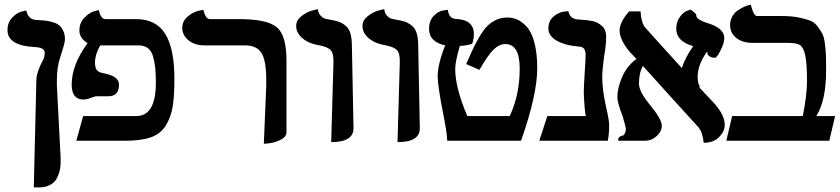

<svg xmlns="http://www.w3.org/2000/svg" viewBox="-20 -604 3605 824"><path d="M125 200.2 136.2 -265.1Q138.2 -297.4 165 -347.2Q171.9 -360.4 171.9 -377.9Q171.9 -399.9 130.9 -401.9Q11.7 -407.7 12.2 -475.1Q12.2 -507.3 32 -528.1Q51.8 -548.8 72.3 -554.2L92.8 -559.1Q101.6 -518.1 139.2 -518.1Q161.1 -517.1 174.1 -515.6Q187 -514.2 205.6 -509Q224.1 -503.9 234.1 -495.4Q244.1 -486.8 251.5 -471.4Q258.8 -456.1 258.8 -434.1Q258.8 -419.9 238.8 -359.9Q223.6 -314.9 224.1 -257.8V-236.8L240.2 71.8V89.8Q240.2 119.6 232.2 141.8Q224.1 164.1 214.6 174.6Q205.1 185.1 189.9 191.7Q174.8 198.2 168 198.7Q161.1 199.2 150.9 200.2Z M648.9 -249Q648.9 -288.1 646.2 -313Q643.6 -337.9 636.7 -362.1Q629.9 -386.2 614.3 -397.7Q598.6 -409.2 574.7 -409.2H410.6Q411.6 -408.2 409.7 -408.2V-409.2Q408.7 -408.2 409.7 -408.2Q387.7 -370.1 387.7 -335.9Q387.7 -313 395.8 -303Q403.8 -293 426.8 -289.1Q490.7 -276.9 490.7 -241.2Q490.7 -191.4 445.8 -190.9H422.9H390.6Q388.7 -190.9 372.6 -185.1Q354.5 -177.2 337.9 -176.8Q288.1 -176.8 287.6 -240.2Q287.6 -326.2 356 -418.9Q320.8 -439.9 320.8 -473.1Q320.8 -505.4 341.3 -527.1Q361.8 -548.8 382.8 -555.2L403.8 -561Q412.6 -522 432.6 -522H564Q649.9 -522 689.2 -458.5Q728.5 -395 728.5 -266.1Q728.5 -191.9 721.2 -147Q713.9 -102.1 691.9 -65.9Q669.9 -29.8 627.9 -14.9Q585.9 0 517.6 0H307.6L336.9 -106H564.9Q648.9 -106 648.9 -249Z M1112.3 13.2 1122.6 -235.8Q1122.6 -235.8 1122.6 -262.2Q1122.6 -344.2 1102.1 -376.7Q1081.5 -409.2 1032.2 -409.2H859.4Q815.4 -409.2 788.8 -431.2Q762.2 -453.1 762.2 -484.9Q762.2 -512.7 784.7 -532.2Q807.1 -551.8 830.1 -557.1L852.5 -562Q862.3 -522 880.4 -522H1005.4Q1127.4 -522 1168.5 -486.6Q1209.5 -451.2 1209.5 -344.2V-37.1Q1209.5 -17.1 1185.3 -4.6Q1161.1 7.8 1136.7 10.7Z M1401.4 5.9 1411.1 -335.9Q1412.1 -376 1398.7 -389.4Q1385.3 -402.8 1352.1 -409.2Q1307.1 -416 1279.1 -439Q1251 -461.9 1251 -493.2Q1251 -517.1 1274.2 -535.2Q1297.4 -553.2 1320.8 -559.1L1344.2 -564.9Q1346.2 -547.9 1355.2 -537.8Q1364.3 -527.8 1370.6 -525.4Q1377 -522.9 1388.2 -521Q1417 -516.1 1431.6 -511.5Q1446.3 -506.8 1461.7 -494.9Q1477.1 -482.9 1483.6 -461.4Q1490.2 -439.9 1490.2 -405.8Q1491.2 -346.7 1493.7 -229.2Q1496.1 -111.8 1497.1 -55.2Q1498.5 5.9 1401.4 5.9Z M1686 5.9 1695.8 -335.9Q1696.8 -376 1683.3 -389.4Q1669.9 -402.8 1636.7 -409.2Q1591.8 -416 1563.7 -439Q1535.6 -461.9 1535.6 -493.2Q1535.6 -517.1 1558.8 -535.2Q1582 -553.2 1605.5 -559.1L1628.9 -564.9Q1630.9 -547.9 1639.9 -537.8Q1648.9 -527.8 1655.3 -525.4Q1661.6 -522.9 1672.9 -521Q1701.7 -516.1 1716.3 -511.5Q1731 -506.8 1746.3 -494.9Q1761.7 -482.9 1768.3 -461.4Q1774.9 -439.9 1774.9 -405.8Q1775.9 -346.7 1778.3 -229.2Q1780.8 -111.8 1781.7 -55.2Q1783.2 5.9 1686 5.9Z M1858.4 -275.9Q1858.4 -329.1 1890.6 -409.2Q1821.8 -424.3 1821.3 -479Q1821.3 -515.1 1841.3 -535.6Q1861.3 -556.2 1881.8 -559.1L1902.3 -562Q1906.2 -524.9 1934.6 -522.9Q2013.7 -520 2013.7 -458Q2013.7 -436 2006.3 -416Q1977.5 -407.2 1953.6 -407.2Q1933.6 -339.4 1933.6 -308.1Q1933.6 -228 1985.4 -106H2167.5Q2210.4 -196.8 2210.4 -310.1Q2210.4 -415 2148.4 -415Q2123.5 -415 2099.1 -392.1Q2074.7 -369.1 2037.6 -304.2L1980.5 -329.1Q2031.2 -447.3 2064.5 -484.9Q2103.5 -528.8 2157.7 -528.8Q2179.7 -528.8 2199 -520.5Q2218.3 -512.2 2239.3 -490.7Q2260.3 -469.2 2272.9 -423.1Q2285.6 -377 2285.6 -311Q2285.6 -197.3 2216.3 0H1899.4Q1898.4 -36.1 1880.4 -124Q1858.4 -237.8 1858.4 -275.9Z M2564.5 -272.9Q2564.5 -218.8 2581.5 -143.1Q2594.7 -86.9 2594.2 -65.9Q2594.2 -26.9 2588.4 0H2294.4L2329.1 -106H2494.1Q2488.3 -136.7 2486.3 -183.1Q2485.4 -189.9 2485.4 -205.1Q2485.4 -232.9 2489.3 -291Q2493.2 -345.2 2493.2 -369.1Q2493.2 -402.3 2467.3 -403.8Q2405.3 -408.7 2369.4 -429.4Q2333.5 -450.2 2333.5 -481Q2333.5 -514.2 2355 -532.5Q2376.5 -550.8 2397.9 -553.7L2419.4 -556.2Q2425.3 -520 2468.3 -520Q2502.4 -518.1 2523.9 -513.4Q2545.4 -508.8 2563.5 -492.4Q2581.5 -476.1 2581.5 -446.8Q2581.5 -411.6 2572.3 -359.9Q2564.5 -299.8 2564.5 -272.9Z M3088.4 -440.9Q3088.4 -418.9 3072.3 -387.5Q3056.2 -356 3048.3 -356Q3025.4 -356 3016.1 -372.1H3017.1Q3013.7 -377.4 3018.1 -379.9Q3018.1 -379.9 3012.2 -379.9Q2974.1 -323.7 2974.1 -274.9Q2974.1 -246.1 2984.4 -230H2980Q3002 -207 3046.4 -159.2Q3090.3 -109.4 3090.3 -67.9Q3090.3 -40 3066.2 -15.6Q3042 8.8 3000 8.8Q2995.1 -37.1 2979 -55.2H2980Q2937 -102.1 2859.1 -188Q2781.2 -273.9 2739.3 -320.8Q2722.2 -292 2722.2 -245.1Q2722.2 -211.9 2766.1 -158.2Q2820.3 -92.3 2820.3 -64.9Q2820.3 -40 2798.3 -20Q2776.4 0 2750 0H2634.3Q2630.4 -5.9 2636.2 -13.4Q2642.1 -21 2652.3 -22Q2657.2 -22.9 2661.6 -31.5Q2666 -40 2666 -49.8Q2666 -57.6 2652.3 -105Q2629.4 -164.1 2629.4 -186Q2629.4 -226.1 2649.9 -273.4Q2670.4 -320.8 2711.4 -351.1Q2706.5 -356 2696.8 -366.5Q2687 -377 2682.1 -381.8Q2639.2 -433.6 2639.2 -473.1Q2639.2 -509.3 2680.2 -555.2H2729Q2731.9 -506.3 2749 -485.8Q2774.9 -456.1 2828.1 -397.9Q2881.3 -339.8 2906.2 -312Q2922.4 -360.8 2955.1 -405.8Q2881.8 -426.8 2882.3 -481Q2882.3 -510.7 2897.7 -531.2Q2913.1 -551.8 2928.7 -557.6L2944.3 -563Q2965.3 -547.9 2967.3 -542Q2968.3 -535.2 2969.7 -531Q2971.2 -526.9 2981.2 -520Q2991.2 -513.2 3010.3 -506.8Q3088.4 -484.9 3088.4 -440.9Z M3335 -535.2Q3375 -535.2 3404.5 -529.5Q3434.1 -523.9 3454.6 -516.4Q3475.1 -508.8 3488.5 -491Q3502 -473.1 3509.5 -458.5Q3517.1 -443.8 3520.5 -414.3Q3523.9 -384.8 3524.7 -363.8Q3525.4 -342.8 3525.4 -301.8Q3525.4 -172.9 3483.4 -106H3564L3539.1 0H3097.2L3122.1 -106H3425.3Q3443.4 -195.8 3443.4 -256.8Q3443.4 -333 3435.8 -366.9Q3428.2 -400.9 3413.6 -410.4Q3398.9 -419.9 3364.3 -419.9H3210.9Q3166 -419.9 3139.6 -441.4Q3113.3 -462.9 3113.3 -496.1Q3113.3 -516.1 3122.3 -532.5Q3131.3 -548.8 3144.3 -557.9Q3157.2 -566.9 3170.7 -573.5Q3184.1 -580.1 3193.4 -582L3202.1 -584Q3214.4 -535.2 3229 -535.2Z"/></svg>

Font: Linux Libertine
Style: Bold
Weight: 700
Designer: Philipp H. Poll
Foundry: Philipp H. Poll
Version: Version 5.0.3